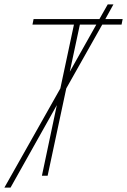

<svg xmlns="http://www.w3.org/2000/svg" viewBox="-58 -801 579 875"><path d="M-38 54 217 -398 279 -689H90L95 -714H395L433 -781H459L422 -714H501L496 -689H408L244 -398L159 0H133L201 -322L-10 54ZM306 -689 260 -474 381 -689Z"/></svg>

Font: Noto Sans SemiCondensed Thin
Style: Italic
Weight: 100
Width: 4
Italic angle: -12°
Designer: Monotype Design Team
Foundry: Monotype Imaging Inc.
Version: Version 2.013; ttfautohint (v1.8.4.7-5d5b)